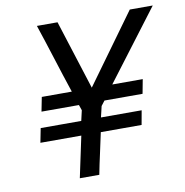

<svg xmlns="http://www.w3.org/2000/svg" viewBox="-77 -750 796 824"><g transform="rotate(-10 321.0 -338.0)"><path d="M367.2 -310.1 351.1 -289.1Q348.6 -276.4 345.5 -265.1Q342.3 -253.9 339.8 -241.2H517.1L505.9 -179.2H328.1Q318.8 -133.8 308.8 -89.6Q298.8 -45.4 290 0H205.1L243.2 -179.2H64.9L77.1 -241.2H253.9L264.2 -286.1L255.9 -310.1H92.8L105 -372.1H235.8Q210.9 -446.8 186.5 -524.2Q162.1 -601.6 137.2 -675.8H227.1L323.2 -374L542 -675.8H642.1L412.1 -372.1H544.9L533.2 -310.1Z"/></g></svg>

Font: Lorenzo Sans
Style: Italic
Weight: 400
Italic angle: -12°
Foundry: Intel Corporation
Version: Version 1.00; ttfautohint (v1.5)